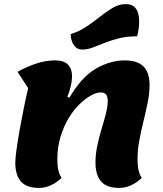

<svg xmlns="http://www.w3.org/2000/svg" viewBox="-20 -896 798 941"><path d="M172 25Q109 25 82 -7Q55 -39 55 -99Q55 -120 61 -163.5Q67 -207 76.5 -260.5Q86 -314 97 -368Q108 -422 118 -464L66 -544Q107 -567 154.5 -583.5Q202 -600 251 -600Q293 -600 313 -579.5Q333 -559 333 -524Q333 -498 326 -470Q319 -442 310 -422L320 -417Q379 -518 449 -559Q519 -600 592 -600Q653 -600 683 -570.5Q713 -541 713 -479Q713 -439 704 -394.5Q695 -350 683.5 -303Q672 -256 663 -209Q654 -162 654 -115Q654 -53 675 -24Q622 25 565 25Q502 25 475 -7Q448 -39 448 -99Q448 -141 457 -183Q466 -225 478 -264.5Q490 -304 499 -339Q508 -374 508 -401Q508 -421 500.5 -432Q493 -443 474 -443Q452 -443 424.5 -427.5Q397 -412 368 -383.5Q339 -355 315 -314.5Q291 -274 276 -223.5Q261 -173 261 -115Q261 -53 282 -24Q229 25 172 25ZM382 -653Q358 -653 343 -673Q328 -693 326 -729Q365 -740 400.5 -763.5Q436 -787 468.5 -813Q501 -839 532.5 -857.5Q564 -876 596 -876Q662 -876 662 -791Q662 -774 659.5 -755Q657 -736 652 -718Q601 -718 562 -708Q523 -698 492 -685.5Q461 -673 434.5 -663Q408 -653 382 -653Z"/></svg>

Font: Lemonada
Style: Regular
Weight: 400
Designer: Mohamed Gaber (Arabic), Eduardo Tunni (Latin)
Foundry: Kief Type Foundry
Version: Version 4.005